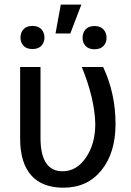

<svg xmlns="http://www.w3.org/2000/svg" viewBox="-20 -827 585 856"><path d="M160.6 -528.3V-212.4Q160.6 -63.5 258.8 -63.5Q321.8 -63.5 363.3 -124.5Q404.8 -185.5 404.8 -274.4Q402.3 -387.2 344.7 -528.3H439.9Q495.1 -410.6 495.1 -274.4Q495.1 -146 432.4 -68.1Q369.6 9.8 263.2 9.8Q168.5 9.8 119.6 -44.9Q70.8 -99.6 69.8 -204.6V-528.3ZM251 -806.6H342.8L293.5 -677.7H227.5ZM71.3 -659.7Q71.3 -681.6 84.7 -696.5Q98.1 -711.4 124.5 -711.4Q150.9 -711.4 164.6 -696.5Q178.2 -681.6 178.2 -659.7Q178.2 -637.7 164.6 -623Q150.9 -608.4 124.5 -608.4Q98.1 -608.4 84.7 -623Q71.3 -637.7 71.3 -659.7ZM348.1 -658.7Q348.1 -680.7 361.6 -695.8Q375 -710.9 401.4 -710.9Q427.7 -710.9 441.4 -695.8Q455.1 -680.7 455.1 -658.7Q455.1 -636.7 441.4 -622.1Q427.7 -607.4 401.4 -607.4Q375 -607.4 361.6 -622.1Q348.1 -636.7 348.1 -658.7Z"/></svg>

Font: RobotoInd
Style: Regular
Weight: 400
Designer: Google
Version: Version 2.001101; 2014